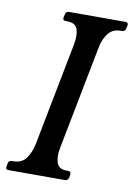

<svg xmlns="http://www.w3.org/2000/svg" viewBox="-87 -711 531 762"><g transform="rotate(10 179.0 -330.0)"><path d="M187.5 -121Q180.8 -87 188.8 -62.5Q196.8 -38 229.8 -38H234.8Q247.8 -38 245.8 -25L243.8 -13Q240.8 0 227.8 0H1.2Q-11.8 0 -8.8 -13L-6.8 -25Q-4.8 -38 8.2 -38H14.2Q48.2 -38 65.8 -62.5Q83.2 -87 90 -121L171.2 -539Q177.5 -574 169.9 -598Q162.2 -622 128.2 -622H122.2Q109.2 -622 111.5 -635L114.2 -647Q116.2 -660 129.2 -660H355.8Q368.8 -660 366.8 -647L364 -635Q361.8 -622 348.8 -622H343.8Q310.8 -622 292.9 -598Q275 -574 268.8 -539Z"/></g></svg>

Font: Young Serif Light
Style: Italic
Weight: 300
Italic angle: -10.979°
Designer: Bastien Sozeau
Foundry: NBR — Bastien Sozeau
Version: Version 5.001